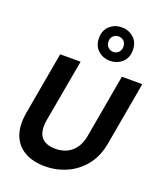

<svg xmlns="http://www.w3.org/2000/svg" viewBox="-178 -1112 1044 1237"><g transform="rotate(20 344.5 -493.5)"><path d="M279 12Q199 12 141.5 -19.5Q84 -51 59 -114Q34 -177 50 -271L126 -700H266L189 -269Q181 -219 191 -185Q201 -151 230 -134Q259 -117 304 -117Q349 -117 383.5 -134Q418 -151 441.5 -185.5Q465 -220 473 -270L549 -700H689L613 -271Q597 -175 547 -112.5Q497 -50 427 -19Q357 12 279 12ZM441 -770Q393 -770 359 -800.5Q325 -831 325 -884Q325 -938 359 -968.5Q393 -999 441 -999Q489 -999 523 -968.5Q557 -938 557 -884Q557 -831 523 -800.5Q489 -770 441 -770ZM441 -831Q462 -831 477 -845.5Q492 -860 492 -884Q492 -909 477.5 -923Q463 -937 441 -937Q420 -937 405 -923Q390 -909 390 -884Q390 -860 405.5 -845.5Q421 -831 441 -831Z"/></g></svg>

Font: DM Sans 36pt ExtraBold
Style: Italic
Weight: 800
Italic angle: -10°
Designer: Colophon Foundry, Jonny Pinhorn
Foundry: Colophon Foundry
Version: Version 4.004;gftools[0.9.30]